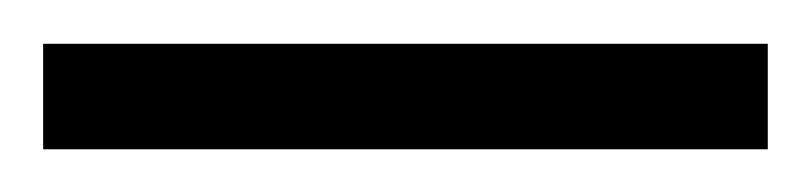

<svg xmlns="http://www.w3.org/2000/svg" viewBox="-20 49 376 89"><path d="M0 118.2V69.3H335.9V118.2Z"/></svg>

Font: Buda Light
Style: Regular
Weight: 300
Version: Version 1.003